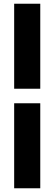

<svg xmlns="http://www.w3.org/2000/svg" viewBox="-20 -758 292 1030"><path d="M196 252V-204H56V252ZM196 -282V-738H56V-282Z"/></svg>

Font: Gantari Black
Style: Regular
Weight: 900
Designer: Anugrah Pasau
Foundry: Lafontype
Version: Version 1.000